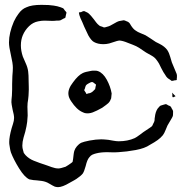

<svg xmlns="http://www.w3.org/2000/svg" viewBox="-20 -731 749 791"><path d="M642 -296Q644 -297 655 -300L663 -302Q666 -302 673 -297Q682 -294 683 -292Q684 -291 685.5 -288.5Q687 -286 687 -285Q693 -276 693 -273V-267Q693 -256 692 -253Q691 -250 689.5 -247.5Q688 -245 687 -243Q683 -236 678.5 -228.5Q674 -221 670 -214Q667 -208 662 -195Q657 -182 651 -174Q642 -163 629.5 -154Q617 -145 597 -134Q577 -120 539.5 -113Q502 -106 467 -104Q452 -103 440.5 -103.5Q429 -104 421 -104Q395 -104 376 -99Q371 -98 361 -94Q354 -91 348 -83Q339 -73 333 -47Q327 -25 321 -16Q313 -6 295 6Q291 9 267 22Q237 40 219 40Q214 40 206 38L196 33Q192 31 183 25.5Q174 20 167 18Q156 14 131 12Q127 12 118 11Q109 10 101 8Q81 -1 58.5 -37.5Q36 -74 25 -103Q22 -113 21 -120.5Q20 -128 19 -133Q18 -137 18 -146Q18 -167 28 -203Q29 -207 33.5 -220.5Q38 -234 38 -245Q38 -257 32 -279Q27 -304 27 -310Q27 -319 29 -337L30 -362V-385L31 -418Q33 -440 33 -452Q33 -470 25 -504Q17 -538 17 -556Q17 -595 37 -642Q46 -661 56 -674Q70 -694 89 -701Q110 -711 151 -711Q184 -711 201 -708Q216 -706 230 -701Q238 -698 240 -697Q242 -696 247 -688Q253 -682 254 -679L252 -671Q251 -669 250.5 -664Q250 -659 249 -658Q248 -657 245 -655.5Q242 -654 241 -654Q239 -653 235 -650.5Q231 -648 228 -647Q224 -646 212 -646Q206 -645 195 -645L163 -646Q151 -646 137 -643Q116 -639 99.5 -623Q83 -607 74 -586Q66 -567 66 -544Q66 -522 74 -498Q77 -490 85.5 -471.5Q94 -453 96 -437Q98 -423 98 -395Q98 -387 98.5 -375Q99 -363 98 -347Q98 -338 96 -322Q93 -307 93 -291L94 -255Q94 -247 92 -229Q90 -212 84 -188Q82 -182 77 -164Q72 -146 72 -131Q72 -121 75 -112L78 -101L85 -92Q99 -77 119 -69Q141 -60 175 -49Q178 -48 193 -42.5Q208 -37 221 -37Q229 -37 250 -44Q259 -49 273 -59Q274 -60 275.5 -61Q277 -62 279 -64L281 -75Q282 -82 283 -92Q284 -102 286 -109Q289 -119 297 -128.5Q305 -138 315 -143Q324 -147 349 -152Q376 -157 397 -157Q406 -157 426 -155Q433 -154 446 -151.5Q459 -149 469 -149Q506 -149 535 -162Q543 -166 553.5 -174Q564 -182 571 -187Q571 -187 598 -205L606 -211Q608 -214 609 -216Q610 -218 610 -219Q616 -230 616 -232Q617 -235 617 -240Q617 -245 618 -248Q620 -269 629 -283Q631 -285 635 -290Q639 -295 642 -296ZM307 -669 305 -679Q307 -681 314 -681Q315 -682 320 -684Q325 -686 327 -685Q329 -685 330 -684Q331 -683 332 -683Q335 -682 339.5 -679.5Q344 -677 347 -674Q353 -669 367 -651Q377 -637 382 -632L390 -625Q393 -623 401 -621Q407 -618 409 -618Q413 -618 422 -621Q432 -623 448 -633Q465 -643 470 -644L481 -646Q483 -646 486.5 -647Q490 -648 492 -647Q494 -647 500 -644Q502 -643 505 -642Q508 -641 510 -639Q513 -637 515.5 -633Q518 -629 519 -627Q529 -611 539 -605Q547 -599 560 -594Q573 -589 579 -586L598 -574Q606 -568 622 -558Q626 -556 637 -550.5Q648 -545 656 -538.5Q664 -532 669 -525Q677 -513 681.5 -496Q686 -479 688 -474L703 -438Q709 -426 709 -419Q709 -409 708 -405Q708 -404 708.5 -403Q709 -402 708 -402Q707 -400 699 -400Q690 -397 688 -398Q686 -398 685 -399Q684 -400 683 -401Q681 -403 677 -405Q673 -407 669 -411Q664 -416 661 -422Q654 -431 644 -451Q636 -470 625 -484Q618 -494 606 -501Q594 -508 590 -510Q582 -514 571.5 -521.5Q561 -529 553 -534Q542 -541 527.5 -546.5Q513 -552 508 -554Q484 -564 471 -564Q463 -563 450.5 -558.5Q438 -554 430 -552Q418 -549 406 -549Q383 -549 367 -558Q356 -564 344 -585Q342 -590 327 -621L319 -640Q310 -658 307 -669ZM438 -326Q434 -314 427 -307Q421 -301 401 -287Q378 -274 362 -268Q346 -262 330 -265Q327 -266 324.5 -267Q322 -268 320 -269Q296 -279 273 -314Q263 -329 262 -341Q259 -364 281 -392Q302 -421 321 -430Q331 -435 355 -439Q359 -440 369 -440Q380 -440 384 -438Q405 -430 420 -402.5Q435 -375 440 -346Q439 -342 439 -336Q439 -330 438 -326ZM334 -379Q333 -377 331.5 -373Q330 -369 330 -367Q327 -361 327 -359Q329 -355 331.5 -352Q334 -349 335 -347Q335 -345 336 -344Q338 -343 339.5 -344.5Q341 -346 342 -346Q344 -346 348.5 -347Q353 -348 356 -350Q360 -352 363 -355Q366 -358 368 -360Q369 -361 370 -362Q371 -363 372 -364L374 -375Q374 -376 375 -379Q376 -382 375 -383Q374 -384 373 -384.5Q372 -385 371 -386Q370 -387 366 -390Q362 -393 360 -393H359Q355 -393 350 -390Q348 -389 342.5 -386Q337 -383 334 -379ZM690 -346Q689 -347 689 -349Q690 -349 691.5 -347.5Q693 -346 693 -345Q701 -337 701 -337Q703 -335 703 -335Q703 -334 702 -334Q701 -334 700 -333L693 -330Q691 -330 690 -334Z"/></svg>

Font: Rubik-Burned
Style: Regular
Weight: 400
Designer: NaN (generative design), Hubert & Fischer (Rubik source font outlines)
Foundry: NaN, Hubert & Fischer
Version: Version 1.000